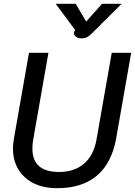

<svg xmlns="http://www.w3.org/2000/svg" viewBox="-20 -977 708 1007"><path d="M48 -198Q48 -220 53 -250L132 -700H234L154 -244Q150 -221 150 -197Q150 -75 290 -75Q369 -75 420 -118Q471 -161 486 -244L566 -700H668L589 -250Q566 -122 488.5 -56Q411 10 280 10Q173 10 110.5 -47Q48 -104 48 -198ZM368 -803Q368 -809 371 -815L374 -820L272 -957H377L432 -864L515 -957H618L462 -802Q448 -788 436.5 -782Q425 -776 409 -776Q389 -776 378.5 -784Q368 -792 368 -803Z"/></svg>

Font: Niramit Medium
Style: Italic
Weight: 500
Italic angle: -10°
Designer: Katatrad Aksorn Co.,Ltd.
Foundry: Cadson Demak Co.,Ltd.
Version: Version 1.000; ttfautohint (v1.6)